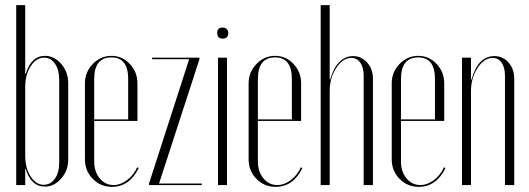

<svg xmlns="http://www.w3.org/2000/svg" viewBox="-20 -719 2056 746"><path d="M43 0V-699H78V-432H80Q101 -502 155 -502Q191 -502 218 -470.5Q245 -439 245 -397V-98Q245 -56 217.5 -25Q190 6 155 6Q100 6 80 -63H78V0ZM78 -382V-114Q78 -66 99 -33.5Q120 -1 150 -1Q176 -1 193 -24.5Q210 -48 210 -87V-408Q210 -448 193.5 -471.5Q177 -495 151 -495Q121 -495 99.5 -462Q78 -429 78 -382Z M310 -395Q310 -439 340.5 -470.5Q371 -502 413 -502Q455 -502 484.5 -470.5Q514 -439 514 -395V-249H346V-91Q346 -52 367.5 -26Q389 0 421 0Q448 0 473.5 -19Q499 -38 513 -69L519 -66Q483 7 415 7Q371 7 340.5 -24Q310 -55 310 -100ZM346 -255H478V-412Q478 -496 413 -496Q346 -496 346 -412Z M764 0H559V-6L715 -489H571V-495H755V-489L598 -6H764Z M824 -591Q824 -612 845 -612Q855 -612 861 -606Q867 -600 867 -591Q867 -569 845 -569Q824 -569 824 -591ZM827 -495H862V0H827Z M946 -395Q946 -439 976.5 -470.5Q1007 -502 1049 -502Q1091 -502 1120.5 -470.5Q1150 -439 1150 -395V-249H982V-91Q982 -52 1003.5 -26Q1025 0 1057 0Q1084 0 1109.5 -19Q1135 -38 1149 -69L1155 -66Q1119 7 1051 7Q1007 7 976.5 -24Q946 -55 946 -100ZM982 -255H1114V-412Q1114 -496 1049 -496Q982 -496 982 -412Z M1263 -410Q1275 -454 1298 -477.5Q1321 -501 1352 -501Q1384 -501 1406.5 -476Q1429 -451 1429 -414V0H1393V-425Q1393 -457 1380 -475.5Q1367 -494 1345 -494Q1312 -494 1286.5 -455Q1261 -416 1261 -366V0H1226V-699H1261V-410Z M1502 -395Q1502 -439 1532.5 -470.5Q1563 -502 1605 -502Q1647 -502 1676.5 -470.5Q1706 -439 1706 -395V-249H1538V-91Q1538 -52 1559.5 -26Q1581 0 1613 0Q1640 0 1665.5 -19Q1691 -38 1705 -69L1711 -66Q1675 7 1607 7Q1563 7 1532.5 -24Q1502 -55 1502 -100ZM1538 -255H1670V-412Q1670 -496 1605 -496Q1538 -496 1538 -412Z M1812 -410Q1837 -501 1901 -501Q1934 -501 1956 -476Q1978 -451 1978 -414V0H1942V-425Q1942 -457 1929 -475.5Q1916 -494 1894 -494Q1861 -494 1835.5 -455Q1810 -416 1810 -366V0H1775V-495H1810V-410Z"/></svg>

Font: Moniqa ExtLt Narrow Display
Style: Regular
Weight: 200
Width: 4
Designer: Rajesh Rajput
Foundry: Rajesh Rajput
Version: Version 1.000